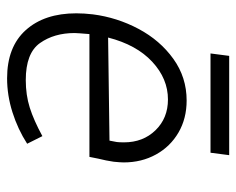

<svg xmlns="http://www.w3.org/2000/svg" viewBox="-84 -588 682 555"><g transform="rotate(90 257.5 -310.0)"><path d="M75 -184Q75 -125 104 -84Q133 -43 211 -43Q254 -43 290.5 -54.5Q327 -66 373 -91L395 -47Q353 -20 304 -4.5Q255 11 206 11Q115 11 66.5 -43Q18 -97 18 -189Q18 -212 21 -237Q30 -307 63 -369Q96 -431 149.5 -469.5Q203 -508 270 -508Q322 -508 362.5 -484.5Q403 -461 426 -419.5Q449 -378 449 -326Q449 -317 447 -297Q444 -276 438 -252Q437 -246 433 -227H78Q75 -191 75 -184ZM386 -285 390 -306Q391 -313 391 -327Q391 -382 356 -418Q321 -454 267 -454Q207 -454 158 -408.5Q109 -363 88 -281ZM141 -631H428L421 -577H134Z"/></g></svg>

Font: Bellota Text
Style: Italic
Weight: 400
Italic angle: -7.5°
Designer: Kemie Guaida
Foundry: Kemie Guaida
Version: Version 4.001